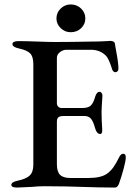

<svg xmlns="http://www.w3.org/2000/svg" viewBox="-20 -839 608 864"><path d="M31 -7Q31 -20 60 -26Q98 -34 114 -49.5Q130 -65 130 -98V-550Q130 -584 116 -598.5Q102 -613 65 -621Q36 -627 36 -641Q36 -647 43 -650.5Q50 -654 62 -654Q97 -654 149 -652Q199 -650 229 -650Q296 -650 394 -652Q427 -652 450.5 -653.5Q474 -655 477 -655Q484 -655 490 -652Q496 -649 497 -643L502 -613Q513 -556 513 -531Q513 -522 508.5 -518Q504 -514 499 -514Q490 -514 485 -526Q484 -530 478.5 -545.5Q473 -561 468 -571Q463 -581 458 -587Q431 -615 390 -615H278Q264 -615 250 -604.5Q236 -594 236 -579V-375Q236 -365 242 -359Q248 -353 257 -353H351Q378 -353 389.5 -365Q401 -377 409 -406Q416 -426 428 -426Q433 -426 437 -421Q441 -416 441 -408Q437 -352 437 -335Q437 -298 440 -256V-252Q440 -236 431 -236Q415 -236 407 -265Q400 -292 389.5 -304.5Q379 -317 360 -317H267Q250 -317 243 -311.5Q236 -306 236 -291V-100Q236 -66 250.5 -52Q265 -38 297 -38H376Q434 -38 461 -57Q477 -68 490 -86Q503 -104 518 -135Q526 -148 535 -147Q546 -147 546 -131Q546 -115 536 -78.5Q526 -42 515 -11Q508 5 498 5Q428 5 348 2Q321 1 278.5 0Q236 -1 180 -1Q152 -1 123 2Q66 5 57 5Q31 5 31 -7ZM234 -756Q234 -782 253 -800.5Q272 -819 298 -819Q326 -819 345 -800.5Q364 -782 364 -756Q364 -730 345 -712Q326 -694 298 -694Q272 -694 253 -712.5Q234 -731 234 -756Z"/></svg>

Font: EB Garamond Medium
Style: Regular
Weight: 500
Designer: Georg Duffner and Octavio Pardo
Foundry: Georg Duffner
Version: Version 1.000